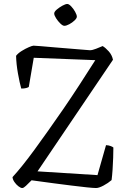

<svg xmlns="http://www.w3.org/2000/svg" viewBox="-20 -947 642 967"><path d="M92 0Q84 0 72.5 -9Q61 -18 52.5 -30.5Q44 -43 43 -55Q90 -106 153 -192Q216 -278 301 -401Q340 -458 380 -519.5Q420 -581 460 -644L150 -656L125 -509Q121 -506 111.5 -503.5Q102 -501 87 -501Q79 -529 70.5 -576.5Q62 -624 61 -666Q71 -679 89.5 -690.5Q108 -702 125.5 -709.5Q143 -717 149 -717Q156 -717 185.5 -714.5Q215 -712 255 -708.5Q295 -705 334.5 -702Q374 -699 401.5 -696.5Q429 -694 433 -694Q445 -694 464 -701.5Q483 -709 497 -715Q512 -706 528 -688Q544 -670 549 -646L169 -84L471 -65L514 -216Q529 -215 538.5 -211Q548 -207 551 -204Q551 -182 550 -152.5Q549 -123 547 -93Q545 -63 542 -40Q525 -25 501.5 -12.5Q478 0 464 0Q451 0 417 -3.5Q383 -7 339.5 -12.5Q296 -18 253.5 -23.5Q211 -29 179.5 -33.5Q148 -38 139 -39Q122 -22 110.5 -11Q99 0 92 0ZM304 -817Q296 -817 284 -828.5Q272 -840 262.5 -855Q253 -870 253 -879Q253 -888 266 -899Q279 -910 294.5 -918.5Q310 -927 319 -927Q327 -927 338.5 -915Q350 -903 358.5 -887.5Q367 -872 367 -863Q367 -855 355.5 -844Q344 -833 329 -825Q314 -817 304 -817Z"/></svg>

Font: Texturina 72pt Light
Style: Regular
Weight: 300
Designer: Guillermo Torres Carreño
Foundry: Omnibus-Type
Version: Version 1.002; ttfautohint (v1.8.3)